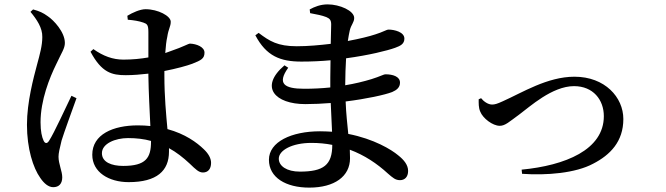

<svg xmlns="http://www.w3.org/2000/svg" viewBox="-20 -808 3040 876"><path d="M119 -754C148 -719 174 -681 173 -639C173 -600 162 -561 149 -513C133 -453 103 -342 103 -239C103 -130 131 -42 164 4C181 29 201 46 223 46C249 46 264 30 264 1C264 -27 247 -60 247 -93C247 -109 252 -130 261 -167C272 -203 310 -307 329 -360L306 -371C281 -320 227 -201 204 -166C195 -151 185 -153 179 -166C171 -183 165 -209 165 -250C165 -351 206 -453 237 -516C261 -568 276 -587 276 -612C276 -662 225 -716 198 -734C176 -750 160 -757 131 -765ZM669 -165V-162C669 -88 646 -51 542 -51C489 -51 445 -68 445 -109C445 -153 506 -178 564 -178C602 -178 637 -174 669 -165ZM563 -718C589 -716 614 -712 634 -705C651 -699 657 -695 657 -661V-546C623 -540 585 -536 543 -536C495 -536 451 -552 406 -584L393 -572C444 -476 491 -465 554 -465C587 -465 622 -468 657 -472V-463C658 -388 663 -299 666 -233C648 -235 629 -236 609 -236C496 -236 401 -195 401 -102C401 -22 477 23 567 23C696 23 751 -29 751 -116V-132C784 -114 815 -90 846 -61C873 -35 887 -21 906 -21C929 -21 943 -37 943 -65C943 -86 931 -107 910 -127C878 -158 825 -197 744 -219C738 -285 730 -368 730 -462V-484C786 -495 833 -508 857 -517C898 -533 913 -541 913 -568C913 -594 876 -608 847 -609C839 -609 818 -595 759 -575L734 -566C736 -596 739 -622 743 -639C749 -679 759 -686 759 -709C759 -735 701 -766 644 -766C619 -766 584 -750 561 -736Z M1368 -403C1277 -403 1243 -426 1295 -499L1278 -510C1161 -410 1236 -333 1373 -333C1411 -333 1451 -335 1489 -338L1495 -207C1477 -208 1459 -209 1440 -209C1310 -209 1207 -161 1207 -79C1207 2 1284 48 1391 48C1506 48 1577 -3 1577 -86L1576 -125C1643 -100 1700 -62 1750 -16C1772 3 1784 14 1805 14C1826 14 1842 0 1842 -28C1842 -55 1824 -78 1796 -100C1766 -125 1687 -174 1569 -197C1565 -240 1559 -288 1557 -345C1653 -357 1735 -375 1769 -388C1790 -397 1805 -409 1805 -431C1805 -459 1772 -469 1739 -469C1730 -469 1714 -459 1675 -447C1639 -436 1598 -426 1555 -419C1555 -464 1557 -505 1559 -542C1663 -556 1747 -577 1783 -590C1808 -599 1825 -608 1825 -632C1825 -662 1779 -673 1753 -673C1743 -673 1728 -662 1692 -651C1665 -642 1621 -631 1567 -621C1570 -641 1573 -657 1576 -670C1582 -695 1596 -706 1596 -726C1596 -759 1530 -788 1475 -788C1442 -788 1415 -777 1393 -765L1395 -748C1427 -742 1448 -738 1469 -730C1485 -723 1491 -716 1491 -696L1489 -608C1439 -602 1385 -597 1334 -597C1247 -597 1210 -620 1160 -658L1145 -647C1195 -552 1259 -527 1355 -527C1400 -527 1445 -529 1488 -533L1487 -453V-409C1448 -405 1408 -403 1368 -403ZM1496 -147C1496 -55 1456 -25 1348 -25C1289 -25 1252 -50 1252 -84C1252 -122 1312 -156 1401 -156C1434 -156 1466 -153 1496 -147Z M2175 -360 2164 -355C2164 -338 2163 -317 2171 -299C2183 -268 2228 -234 2260 -234C2285 -234 2303 -252 2351 -287C2396 -320 2499 -415 2599 -415C2686 -415 2735 -353 2735 -278C2735 -124 2558 -53 2360 -34L2362 -15C2474 -7 2606 -18 2686 -61C2764 -101 2824 -162 2824 -265C2824 -364 2740 -458 2601 -458C2477 -458 2362 -385 2274 -346C2248 -334 2237 -331 2225 -331C2206 -331 2186 -346 2175 -360Z"/></svg>

Font: Noto Serif CJK JP SemiBold
Style: Regular
Weight: 600
Designer: Ryoko NISHIZUKA 西塚涼子 (kana & ideographs); Frank Grießhammer (Latin, Greek & Cyrillic); Wenlong ZHANG 张文龙 (bopomofo); San
Foundry: Adobe
Version: Version 2.001;hotconv 1.1.0;makeotfexe 2.6.0